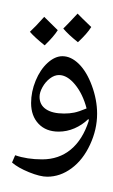

<svg xmlns="http://www.w3.org/2000/svg" viewBox="-20 -593 508 865"><path d="M192.9 203.1Q160.6 203.1 110.8 182.9Q61 162.6 34.2 139.2L48.3 106.4Q102.1 125 169.9 125Q245.1 125 298.8 80.8Q352.5 36.6 379.9 -48.8L378.9 -57.1L377 -55.7Q350.1 -29.8 315.7 -14.9Q281.2 0 244.6 0Q187 0 153.6 -35.4Q120.1 -70.8 120.1 -128.9Q120.1 -179.7 140.6 -229.5Q161.1 -279.3 194.3 -309.6Q227.5 -339.8 261.2 -339.8Q299.8 -339.8 335.2 -305.2Q370.6 -270.5 394 -206.8Q417.5 -143.1 417.5 -80.6Q417.5 -9.8 385.7 58.6Q354 127 302.7 165Q251.5 203.1 192.9 203.1ZM245.6 -254.9Q225.1 -254.9 204.8 -239.5Q184.6 -224.1 171.4 -200.4Q158.2 -176.8 158.2 -156.7Q158.2 -120.6 187 -101.1Q215.8 -81.5 268.6 -81.5Q293.5 -81.5 314.2 -85.7Q335 -89.8 370.1 -104.5Q353 -169.9 317.9 -212.4Q282.7 -254.9 245.6 -254.9ZM256.3 -388.7ZM193.4 252ZM251 -573.2ZM240.2 -457Q222.2 -428.2 181.2 -388.7Q136.2 -424.8 114.7 -449.7Q141.1 -474.1 179.2 -517.1Q190.9 -504.9 240.2 -457ZM391.1 -471.2Q372.6 -441.4 331.1 -402.8Q288.6 -436.5 265.1 -464.4Q275.9 -474.1 329.6 -531.7Q341.3 -519 391.1 -471.2ZM256.3 -378.9ZM251.5 -556.2ZM256.3 -388.7Z"/></svg>

Font: Noto Naskh Arabic
Style: Regular
Weight: 400
Designer: Monotype Design team
Foundry: Monotype Imaging Inc.
Version: Version 1.01